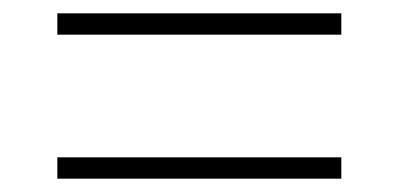

<svg xmlns="http://www.w3.org/2000/svg" viewBox="-20 -501 600 288"><path d="M66 -449H492V-481H66ZM66 -233H492V-265H66Z"/></svg>

Font: Noto Serif Gurmukhi ExtraLight
Style: Regular
Weight: 200
Designer: Vaibhav Singh and the Monotype Design Team
Foundry: Monotype Imaging Inc.
Version: Version 2.004